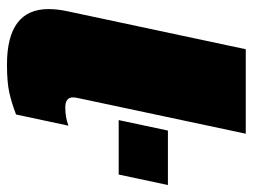

<svg xmlns="http://www.w3.org/2000/svg" viewBox="-107 -607 724 550"><g transform="rotate(90 255.0 -332.0)"><path d="M165 10Q6 10 6 -109Q6 -134 12 -162L121 -674H363L261 -194Q260 -190 259.5 -186Q259 -182 259 -179Q259 -157 288 -157Q316 -157 340 -166L308 -16Q274 -3 244.5 3.5Q215 10 165 10ZM324 -310 354 -451H510L480 -310Z"/></g></svg>

Font: Kanit Black
Style: Italic
Weight: 900
Italic angle: -12°
Designer: Katatrad Team
Foundry: CadsonDemak
Version: Version 2.000; ttfautohint (v1.8.3)